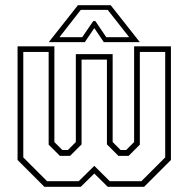

<svg xmlns="http://www.w3.org/2000/svg" viewBox="-20 -718 724 738"><path d="M47.5 -540H189V-172L219.5 -141.5H241L271.5 -172V-510H413V-172L443.5 -141.5H465L495.5 -172V-540H637V-103L534 0H394L342.5 -51L290.5 0H150.5L47.5 -103ZM69.5 -518.5V-113L161 -21.5H282.5L342.5 -80.5L402 -21.5H523.5L615 -113V-518.5H517.5V-162L474.5 -119H435L391 -163V-489H293.5V-163L249.5 -119H210L167 -162V-518.5ZM279.5 -698H405.5L517.5 -556H379L342.5 -610L306 -556H167.5ZM290.5 -680 208.5 -575H296L338.5 -637H346.5L388.5 -575H476.5L394 -680Z"/></svg>

Font: Tourney Condensed ExtraLight
Style: Regular
Weight: 200
Width: 3
Designer: Tyler Finck
Foundry: Etcetera Type Co
Version: Version 1.010; ttfautohint (v1.8.3)